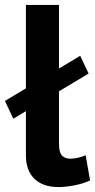

<svg xmlns="http://www.w3.org/2000/svg" viewBox="-21 -750 385 778"><path d="M33 -269 -1 -341 304 -524 338 -452ZM84 -730H218V-168Q218 -132 230.5 -119.5Q243 -107 263 -107Q280 -107 296.5 -111Q313 -115 326 -121L344 -19Q317 -6 281 1Q245 8 216 8Q153 8 118.5 -25.5Q84 -59 84 -121Z"/></svg>

Font: YasnoRaleway
Style: Bold
Weight: 700
Designer: Matt McInerney, Pablo Impallari, Rodrigo Fuenzalida
Foundry: Matt McInerney, Pablo Impallari, Rodrigo Fuenzalida
Version: Version 4.026